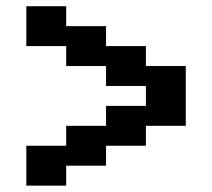

<svg xmlns="http://www.w3.org/2000/svg" viewBox="-20 -582 665 602"><path d="M125 0H62.5V-62.5V-125H125H187.5V-187.5H250H312.5V-250H375H437.5V-312.5H375H312.5V-375H250H187.5V-437.5H125H62.5V-500V-562.5H125H187.5V-500H250H312.5V-437.5H375H437.5V-375H500H562.5V-312.5V-250V-187.5H500H437.5V-125H375H312.5V-62.5H250H187.5V0Z"/></svg>

Font: PixelArmy
Style: Medium
Weight: 500
Version: Version 001.000